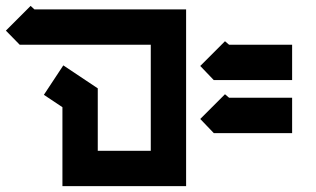

<svg xmlns="http://www.w3.org/2000/svg" viewBox="-32 -512 1072 652"><path d="M72 -492 85 -480H600V120H180V-148L117 -190L183 -290L300 -212V0H480V-360H35L-12 -408Z M732 -372 746 -360H960V-240H694L648 -288ZM732 -192 746 -180H960V-60H694L648 -108Z"/></svg>

Font: SOV_raksil
Style: Book
Weight: 400
Version: Version 1.00